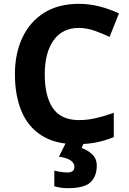

<svg xmlns="http://www.w3.org/2000/svg" viewBox="-20 -744 677 1004"><path d="M393 -598Q306 -598 260 -533Q214 -468 214 -355Q214 -241 256.5 -178.5Q299 -116 393 -116Q437 -116 480.5 -126Q524 -136 575 -154V-27Q528 -8 482 1Q436 10 379 10Q269 10 197.5 -35.5Q126 -81 92 -163.5Q58 -246 58 -356Q58 -464 97 -547Q136 -630 210.5 -677Q285 -724 393 -724Q446 -724 499.5 -710.5Q553 -697 602 -674L553 -551Q513 -570 472.5 -584Q432 -598 393 -598ZM486 122Q486 178 453.5 209Q421 240 335 240Q313 240 295.5 237Q278 234 264 230V148Q278 152 298.5 155Q319 158 334 158Q348 158 358.5 151.5Q369 145 369 128Q369 110 351 96Q333 82 288 75L326 0H420L407 30Q437 40 461.5 62.5Q486 85 486 122Z"/></svg>

Font: Noto Sans Medefaidrin
Style: Bold
Weight: 700
Designer: Dalton Maag Ltd
Foundry: Dalton Maag Ltd
Version: Version 1.002; ttfautohint (v1.8.4.7-5d5b)